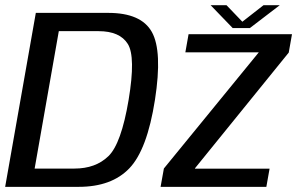

<svg xmlns="http://www.w3.org/2000/svg" viewBox="-30 -725 1153 745"><path d="M-10 0H275.3Q403.2 0 472.1 -72.1Q541 -144.1 571.3 -337.7Q600.7 -526.8 559.2 -600.9Q517.8 -675 390.1 -675H109ZM104.4 -70.9 198.2 -604.1H352.4Q434.9 -604.1 465.9 -554.5Q497 -505 469.1 -337.7Q440.5 -167.3 390.7 -119.1Q341 -70.9 258.5 -70.9ZM593.1 0H1003.5L1016 -70.5H726.3L726.8 -72.4L1090.4 -521L1103 -592.4H701.7L689.2 -521.9H974L973.5 -521.1L605.9 -71.2ZM872.8 -616.2H939.7L1055.6 -704.9H992.6L910.4 -640.7L848.8 -704.9H787.2Z"/></svg>

Font: Anybody Thin
Style: Italic
Weight: 100
Italic angle: -10°
Designer: Tyler Finck
Foundry: Etcetera Type Company
Version: Version 1.114;gftools[0.9.25]